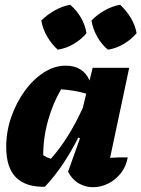

<svg xmlns="http://www.w3.org/2000/svg" viewBox="-20 -776 592 804"><path d="M168 6Q89 8 47.5 -32.5Q6 -73 6 -161Q6 -225 27 -285.5Q48 -346 83.5 -395Q119 -444 163.5 -472.5Q208 -501 255 -501Q328 -501 355 -439L368 -492H521L441 -115Q478 -118 515 -117Q508 -78 485.5 -50Q463 -22 432.5 -7Q402 8 369 8Q338 8 310 -8Q282 -24 265 -57L315 -197L308 -200Q279 -143 245 -91.5Q211 -40 168 6ZM161 -126Q177 -116 193 -111Q268 -195 327 -325L341 -384Q293 -398 236 -402Q202 -345 181.5 -272.5Q161 -200 161 -126ZM274 -756Q301 -733 319 -702Q337 -671 342 -637Q321 -611 288.5 -592Q256 -573 222 -568Q197 -590 178 -622Q159 -654 153 -690Q177 -714 208.5 -732Q240 -750 274 -756ZM483 -756Q509 -732 527.5 -701.5Q546 -671 552 -637Q530 -611 498 -592Q466 -573 432 -568Q406 -589 387.5 -621.5Q369 -654 363 -690Q386 -714 417.5 -732Q449 -750 483 -756Z"/></svg>

Font: Piazzolla ExtraBold
Style: Italic
Weight: 800
Italic angle: -11.3°
Designer: Juan Pablo del Peral
Foundry: Huerta Tipografica
Version: Version 1.330